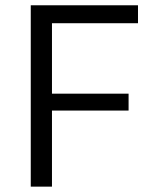

<svg xmlns="http://www.w3.org/2000/svg" viewBox="-20 -696 563 716"><path d="M173.8 0H94.7V-676.3H494.6V-609.4H173.8V-346.7H459.5V-283.7H173.8Z"/></svg>

Font: Estedad-FD Regular
Style: FD-Regular
Weight: 400
Designer: Amin Abedi
Version: Version 7.3